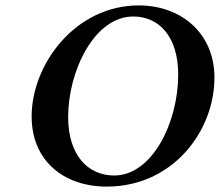

<svg xmlns="http://www.w3.org/2000/svg" viewBox="-20 -678 813 710"><path d="M375 12C619 12 773 -193 773 -391C773 -555 650 -658 493 -658C260 -658 97 -442 97 -247C97 -86 213 12 375 12ZM473 -617C567 -617 639 -544 639 -402C639 -227 544 -29 402 -29C303 -29 232 -107 232 -245C232 -414 328 -617 473 -617Z"/></svg>

Font: Linux Libertine O
Style: Bold Italic
Weight: 700
Italic angle: -11.5°
Designer: Philipp H. Poll
Foundry: Philipp H. Poll
Version: Version 4.1.0